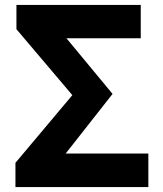

<svg xmlns="http://www.w3.org/2000/svg" viewBox="-20 -763 665 783"><path d="M43 0V-99L275 -375L47 -644V-743H554V-607H251L439 -380L248 -137H585V0Z"/></svg>

Font: Noto Sans KR ExtraBold
Style: Regular
Weight: 800
Designer: Ryoko NISHIZUKA  (kana, bopomofo & ideographs); Paul D. Hunt (Latin, Greek & Cyrillic); Sandoll Communications , Soo-you
Foundry: Adobe
Version: Version 2.004-H2;hotconv 1.0.118;makeotfexe 2.5.65603